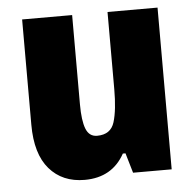

<svg xmlns="http://www.w3.org/2000/svg" viewBox="-45 -598 661 654"><g transform="rotate(-5 285.5 -271.5)"><path d="M517 -553V0H385L365 -68H356Q313 10 219 10Q143 10 98.5 -41.5Q54 -93 54 -193V-553H225V-248Q225 -192 236 -164Q247 -136 274 -136Q321 -136 333.5 -177Q346 -218 346 -289V-553Z"/></g></svg>

Font: Noto Sans Ethiopic Condensed Black
Style: Regular
Weight: 900
Width: 3
Designer: Monotype Design Team
Foundry: Monotype Imaging Inc.
Version: Version 2.102; ttfautohint (v1.8.4.7-5d5b)